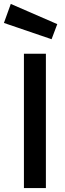

<svg xmlns="http://www.w3.org/2000/svg" viewBox="-43 -959 332 979"><path d="M79 -685H191V0H79ZM-23 -842 12 -939 249 -836 220 -759Z"/></svg>

Font: Cairo SemiBold
Style: Regular
Weight: 600
Designer: Mohamed Gaber, Accademia di Belle Arti di Urbino and others
Foundry: Kief Type Foundry, Accademia di Belle Arti di Urbino and others
Version: Version 3.011